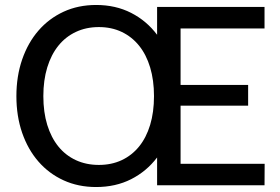

<svg xmlns="http://www.w3.org/2000/svg" viewBox="-20 -746 1128 773"><path d="M378 -82Q429 -82 470 -101.2Q511 -120.5 540 -156.2Q569 -192 584.5 -243.2Q600 -294.5 600 -359Q600 -423 584.5 -474.5Q569 -526 540 -562Q511 -598 470 -617.5Q429 -637 378 -637Q327 -637 285.5 -617.5Q244 -598 215 -562Q186 -526 170.2 -474.5Q154.5 -423 154.5 -359Q154.5 -294.5 170.2 -243.2Q186 -192 215 -156.2Q244 -120.5 285.5 -101.2Q327 -82 378 -82ZM1045.5 -86.5 1045 0H612.5V-112Q570 -56 507.8 -24.5Q445.5 7 367 7Q295 7 236 -20Q177 -47 134.8 -95.5Q92.5 -144 69.2 -211.2Q46 -278.5 46 -359Q46 -439 69.2 -506.5Q92.5 -574 134.8 -622.8Q177 -671.5 236 -698.8Q295 -726 367 -726Q445.5 -726 507.8 -694.2Q570 -662.5 612.5 -606V-718H1045V-631.5H707V-404H979V-320.5H707V-86.5Z"/></svg>

Font: Lato 2
Style: Regular
Weight: 500
Designer: Lukasz Dziedzic with Adam Twardoch and Botio Nikoltchev
Foundry: tyPoland Lukasz Dziedzic
Version: Version 2.015; 2015-08-06; http://www.latofonts.com/